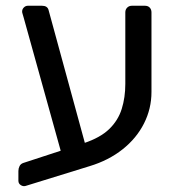

<svg xmlns="http://www.w3.org/2000/svg" viewBox="-20 -591 618 668"><path d="M72 55Q62 59 53 53.5Q44 48 44 38V4Q44 -5 48 -13Q52 -21 61 -24L272 -93Q329 -112 360 -142Q391 -172 403.5 -212Q416 -252 416 -299V-548Q416 -558 422.5 -564.5Q429 -571 439 -571H484Q495 -571 501 -564.5Q507 -558 507 -548V-271Q507 -213 481 -161.5Q455 -110 406.5 -71.5Q358 -33 292 -13ZM203 -24 62 -531Q60 -539 58.5 -543Q57 -547 57 -551Q57 -559 63 -565Q69 -571 77 -571H126Q145 -571 149 -556L288 -47Z"/></svg>

Font: Rubik Light
Style: Regular
Weight: 400
Version: Version 2.101